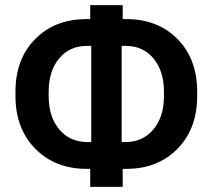

<svg xmlns="http://www.w3.org/2000/svg" viewBox="-20 -725 825 745"><path d="M470.2 -69.8H456.1V0H330.1V-69.8H315.9Q193.8 -69.8 116.9 -147.9Q40 -226.1 40 -352.1V-369.1Q40 -496.1 116.5 -573.5Q192.9 -650.9 315.9 -650.9H330.1V-705.1H456.1V-650.9H470.2Q592.3 -650.9 668.7 -573.5Q745.1 -496.1 745.1 -369.1V-352.1Q745.1 -225.6 668.7 -147.7Q592.3 -69.8 470.2 -69.8ZM316.9 -173.8H334V-546.9H316.9Q250 -546.9 209.5 -498.3Q168.9 -449.7 168.9 -369.1V-352.1Q168.9 -272 209.5 -223.4Q250 -174.8 316.9 -173.8ZM452.1 -173.8H467.8Q535.2 -174.3 575.7 -223.4Q616.2 -272.5 616.2 -352.1V-369.1Q616.2 -449.2 575.7 -498Q535.2 -546.9 467.8 -546.9H452.1Z"/></svg>

Font: Fixel Text SemiBold
Style: Regular
Weight: 600
Width: 4
Designer: AlfaBravo + MacPaw
Foundry: Kyrylo Tkachov, Marchela Mozhyna, Serhii Makarenko, Maria Weinstein, Zakhar Kryvoshyya
Version: Version 1.211